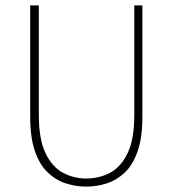

<svg xmlns="http://www.w3.org/2000/svg" viewBox="-20 -680 640 712"><path d="M300 12Q261 12 224 0Q187 -12 157 -40.5Q127 -69 109.5 -119.5Q92 -170 92 -246V-660H124V-254Q124 -163 149 -111.5Q174 -60 214 -39Q254 -18 300 -18Q347 -18 387.5 -39Q428 -60 453 -111.5Q478 -163 478 -254V-660H508V-246Q508 -170 490.5 -119.5Q473 -69 443 -40.5Q413 -12 376 0Q339 12 300 12Z"/></svg>

Font: Source Code Pro ExtraLight ExtraLight
Style: Regular
Weight: 250
Monospace: yes
Version: Version 1.018;hotconv 1.0.116;makeotfexe 2.5.65601